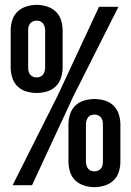

<svg xmlns="http://www.w3.org/2000/svg" viewBox="-20 -763 540 791"><path d="M131 -380Q110 -380 89 -386Q68 -392 52.5 -407Q37 -422 30.5 -443Q24 -464 24 -485V-638Q24 -659 30.5 -680Q37 -701 52.5 -715.5Q68 -730 89 -736.5Q110 -743 131 -743Q152 -743 173 -736.5Q194 -730 209.5 -715.5Q225 -701 231.5 -680Q238 -659 238 -638V-485Q238 -464 231.5 -443Q225 -422 209.5 -407Q194 -392 173 -386Q152 -380 131 -380ZM32 0 217 -368 388 -735H468L283 -368L112 0ZM131 -444Q139 -444 146 -447Q153 -450 157.5 -456Q162 -462 164 -470Q166 -478 166 -485V-638Q166 -645 164 -652.5Q162 -660 157.5 -666Q153 -672 146 -675Q139 -678 131 -678Q123 -678 116 -675Q109 -672 104 -666Q99 -660 97.5 -652.5Q96 -645 96 -638V-485Q96 -478 97.5 -470Q99 -462 104 -456Q109 -450 116 -447Q123 -444 131 -444ZM369 8Q348 8 327 1.5Q306 -5 290.5 -19.5Q275 -34 268.5 -55Q262 -76 262 -98V-250Q262 -271 268.5 -292Q275 -313 290.5 -328Q306 -343 327 -349Q348 -355 369 -355Q390 -355 411 -349Q432 -343 447.5 -328Q463 -313 469.5 -292Q476 -271 476 -250V-98Q476 -76 469.5 -55Q463 -34 447.5 -19.5Q432 -5 411 1.5Q390 8 369 8ZM369 -57Q377 -57 384 -60Q391 -63 396 -69Q401 -75 402.5 -82.5Q404 -90 404 -98V-250Q404 -257 402.5 -265Q401 -273 396 -279Q391 -285 384 -288Q377 -291 369 -291Q361 -291 354 -288Q347 -285 342.5 -279Q338 -273 336 -265Q334 -257 334 -250V-98Q334 -90 336 -82.5Q338 -75 342.5 -69Q347 -63 354 -60Q361 -57 369 -57Z"/></svg>

Font: Iosevka SS18
Style: Regular
Weight: 400
Monospace: yes
Designer: Belleve Invis
Foundry: Belleve Invis
Version: Version 25.1.1; ttfautohint (v1.8.4)